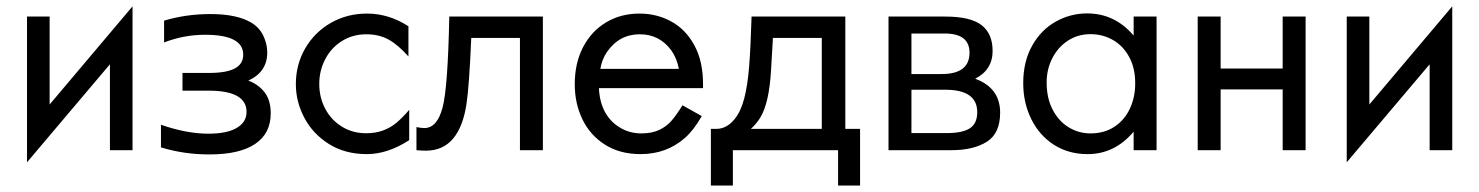

<svg xmlns="http://www.w3.org/2000/svg" viewBox="-20 -467 4600 597"><path d="M64 -415.5H134.3V-142.1L392.1 -447.3V0H321.8V-267.1L64 37.6Z M627.9 -51.3Q685.1 -51.3 715.8 -69.1Q746.6 -86.9 746.6 -119.1Q746.6 -185.1 628.9 -185.1H547.4V-240.2H629.9Q684.1 -240.2 710.2 -254.2Q736.3 -268.1 736.3 -296.9Q736.3 -358.9 617.7 -358.9Q551.8 -358.9 490.2 -335V-402.8Q558.6 -423.3 634.3 -423.3Q715.3 -423.3 759.8 -397.5Q786.1 -382.3 798.6 -356.2Q811 -330.1 811 -303.7Q811 -243.2 752 -216.3Q782.2 -205.6 802 -180.9Q821.8 -156.2 821.8 -114.3Q821.8 -52.2 773.4 -19.5Q725.1 13.2 630.9 13.2Q551.8 13.2 480.5 -8.8V-79.1Q560.5 -51.3 627.9 -51.3Z M899.9 -205.1Q899.9 -266.6 929.2 -316.9Q958.5 -367.2 1009 -396Q1059.6 -424.8 1121.1 -424.8Q1189 -424.8 1250 -385.3V-291.5Q1216.8 -328.6 1187.3 -344.5Q1157.7 -360.4 1119.1 -360.4Q1076.2 -360.4 1042.7 -339.1Q1009.3 -317.9 991 -282.5Q972.7 -247.1 972.7 -206.1Q972.7 -163.6 991.5 -128.4Q1010.3 -93.3 1043.5 -73Q1076.7 -52.7 1118.2 -52.7Q1148.9 -52.7 1172.4 -61.8Q1195.8 -70.8 1213.9 -86.2Q1231.9 -101.6 1252.4 -125.5V-31.2Q1185.5 12.2 1120.6 12.2Q1052.7 12.2 1002.7 -19.3Q952.6 -50.8 926.3 -100.8Q899.9 -150.9 899.9 -205.1Z M1274.9 0V-71.8Q1291 -68.8 1299.3 -68.8Q1339.8 -68.8 1356.4 -133.8Q1372.6 -195.8 1377 -415.5H1668V0H1596.7V-349.1H1445.3Q1439 -200.7 1430.7 -145.5Q1420.4 -73.7 1388.9 -36.1Q1357.4 1.5 1304.2 1.5Q1292.5 1.5 1274.9 0Z M1767.1 -205.1Q1767.1 -271 1793.2 -320.8Q1819.3 -370.6 1865 -397.7Q1910.6 -424.8 1968.3 -424.8Q2022 -424.8 2066.9 -400.4Q2111.8 -376 2138.9 -326.4Q2166 -276.9 2166 -205.6V-192.9H1842.3Q1844.2 -150.4 1860.8 -119.4Q1877.4 -88.4 1907.7 -70.3Q1937.5 -52.2 1974.1 -52.2Q2007.3 -52.2 2030.3 -63.2Q2053.2 -74.2 2068.6 -92.3Q2084 -110.4 2102.1 -139.6L2162.1 -106Q2136.7 -62 2110.8 -39.1Q2053.2 12.2 1971.7 12.2Q1907.7 12.2 1861.3 -17.1Q1814.9 -46.4 1791 -95.9Q1767.1 -145.5 1767.1 -205.1ZM1846.7 -252.9H2090.8Q2084.5 -286.6 2066.9 -311Q2030.3 -360.4 1969.2 -360.4Q1905.3 -360.4 1867.2 -305.2Q1851.6 -282.2 1846.7 -252.9Z M2208.5 -66.4Q2239.3 -66.4 2264.2 -96.7Q2283.7 -120.6 2294.2 -161.4Q2304.7 -202.1 2309.3 -259.8Q2314 -317.4 2316.9 -415.5H2608.4V-66.4H2654.3V109.9H2585.9V0H2258.8V109.9H2190.4V-66.4ZM2314.9 -66.4H2535.2V-349.1H2383.3L2377.4 -248Q2371.6 -147.9 2344.7 -102.5Q2333 -83 2314.9 -66.4Z M2742.7 0V-415.5H2918.9Q2997.6 -415.5 3032 -388.9Q3066.4 -362.3 3066.4 -308.6Q3066.4 -250 3012.2 -222.2Q3089.8 -193.8 3089.8 -116.7Q3089.8 -52.2 3048.3 -26.1Q3006.8 0 2938 0ZM2924.3 -53.2Q2972.7 -53.2 2995.6 -68.1Q3018.6 -83 3018.6 -118.2Q3018.6 -188 2918.9 -188H2814V-53.2ZM2814 -362.8V-236.8H2908.2Q2994.6 -236.8 2994.6 -303.2Q2994.6 -362.8 2917.5 -362.8Z M3189.5 -325.2Q3216.8 -374 3262.5 -399.7Q3308.1 -425.3 3360.4 -425.3Q3446.3 -425.3 3504.9 -356.4V-415.5H3576.2V0H3504.9V-57.6Q3446.3 12.2 3361.8 12.2Q3301.8 12.2 3256.3 -17.3Q3210.9 -46.9 3186.3 -97.4Q3161.6 -147.9 3161.6 -208.5Q3161.6 -275.9 3189.5 -325.2ZM3252.9 -126.5Q3271.5 -90.3 3302.7 -71.3Q3334 -52.2 3370.6 -52.2Q3414.1 -52.2 3445.6 -73.2Q3477.1 -94.2 3493.4 -129.6Q3509.8 -165 3509.8 -208Q3509.8 -255.9 3490.7 -290.5Q3471.7 -325.2 3439.9 -343Q3408.2 -360.8 3371.1 -360.8Q3331.5 -360.8 3300.5 -340.6Q3269.5 -320.3 3252 -285.9Q3234.4 -251.5 3234.4 -210.4Q3234.4 -162.1 3252.9 -126.5Z M3704.1 0V-415.5H3775.4V-253.9H3968.3V-415.5H4039.6V0H3968.3V-189H3775.4V0Z M4167.5 -415.5H4237.8V-142.1L4495.6 -447.3V0H4425.3V-267.1L4167.5 37.6Z"/></svg>

Font: NMS Futura Pro Book
Style: Regular
Weight: 400
Designer: Blend3rman
Version: Version 0.1